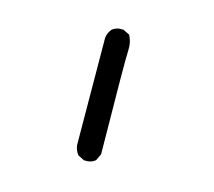

<svg xmlns="http://www.w3.org/2000/svg" viewBox="-69 -486 637 571"><g transform="rotate(15 250.0 -201.0)"><path d="M232.4 2 212.9 -7.8Q203.1 -20.5 201.2 -36.1L199.2 -366.2Q201.2 -381.8 210.9 -393.6Q224.6 -405.3 246.1 -403.3L265.6 -393.6Q277.3 -372.1 275.4 -345.7Q273.4 -319.3 277.3 -28.3L267.6 -7.8Q253.9 3.9 232.4 2Z"/></g></svg>

Font: JasonHandwriting4
Style: Regular
Weight: 400
Version: Version 1.01.21